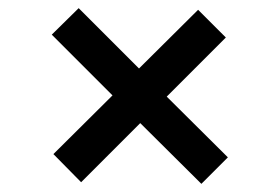

<svg xmlns="http://www.w3.org/2000/svg" viewBox="-20 -555 686 471"><path d="M474 -104 324 -253 179 -108 111 -177 256 -321 107 -470 173 -535 321 -387 466 -531 534 -463 389 -318 539 -169Z"/></svg>

Font: Alata
Style: Regular
Weight: 400
Designer: Spyros Zevelakis, Eben Sorkin
Foundry: Spyros Zevelakis
Version: Version 1.005; ttfautohint (v1.8.4.7-5d5b)